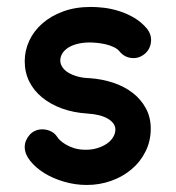

<svg xmlns="http://www.w3.org/2000/svg" viewBox="-20 -526 500 546"><path d="M398.9 -443.4Q409.7 -428.7 409.7 -413.1Q409.7 -402.3 406 -392.8Q402.3 -383.3 395.3 -376.2Q388.2 -369.1 379.2 -365Q370.1 -360.8 359.9 -360.8Q335.4 -360.8 319.8 -379.9Q314.5 -386.7 304 -391.8Q293.5 -397 281 -399.9Q268.6 -402.8 255.9 -404.1Q243.2 -405.3 232.9 -405.3Q212.4 -404.8 197 -400.4Q181.6 -396 171.4 -388.7Q161.1 -381.3 156.2 -372.3Q151.4 -363.3 151.4 -354Q151.4 -344.2 157.5 -335Q163.6 -325.7 174.8 -319.1Q186 -312.5 201.2 -308.3Q216.3 -304.2 234.9 -303.7Q270 -301.3 301.8 -290.8Q333.5 -280.3 357.2 -262Q380.9 -243.7 394.8 -218Q408.7 -192.4 408.7 -160.2Q408.7 -125 394 -95.5Q379.4 -65.9 354.2 -44.7Q329.1 -23.4 296.1 -11.7Q263.2 0 226.6 0Q193.8 0 162.1 -9.3Q130.4 -18.6 105.7 -33.9Q81.1 -49.3 65.7 -68.8Q50.3 -88.4 50.3 -107.9Q50.3 -117.7 54.2 -126.7Q58.1 -135.7 64.5 -142.8Q70.8 -149.9 80.1 -154.1Q89.4 -158.2 100.1 -158.2Q112.8 -158.2 124.3 -152.8Q135.7 -147.5 143.1 -136.2Q144.5 -133.3 150.1 -127.7Q155.8 -122.1 166 -115.7Q176.3 -109.4 190.7 -104.7Q205.1 -100.1 224.1 -100.1Q242.2 -100.1 257.6 -105Q272.9 -109.9 284.2 -117.7Q295.4 -125.5 301.8 -136Q308.1 -146.5 308.1 -157.7Q308.1 -175.3 287.4 -188Q266.6 -200.7 228.5 -203.1Q189 -205.6 156.2 -217.5Q123.5 -229.5 99.9 -248.8Q76.2 -268.1 63.2 -294.2Q50.3 -320.3 50.3 -352.1Q50.3 -381.8 63 -409.7Q75.7 -437.5 100.1 -459Q124.5 -480.5 159.4 -493.4Q194.3 -506.3 238.8 -506.3Q254.9 -506.3 275.6 -503.9Q296.4 -501.5 318.4 -494.6Q340.3 -487.8 361.3 -475.6Q382.3 -463.4 398.9 -443.4Z"/></svg>

Font: TGL 0-17
Style: Regular
Weight: 400
Designer: Peter Wiegel
Foundry: Peter Wiegel
Version: Version 1.003 2010